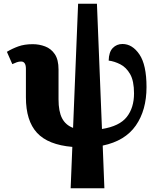

<svg xmlns="http://www.w3.org/2000/svg" viewBox="-20 -780 806 1030"><path d="M359 230 368 8Q238 -3 178.5 -67.5Q119 -132 119 -258V-411Q119 -450 93 -450Q81 -450 70 -446Q59 -442 46 -436L17 -502Q45 -519 78 -531Q111 -543 156 -543Q190 -543 222 -531Q254 -519 274 -489.5Q294 -460 294 -407V-247Q294 -182 313 -145.5Q332 -109 372 -94L399 -760H500L527 -88Q621 -103 660 -152.5Q699 -202 699 -279Q699 -346 678 -382.5Q657 -419 625.5 -435Q594 -451 563 -455Q564 -501 585 -522.5Q606 -544 637 -544Q690 -544 728 -488Q766 -432 766 -313Q766 -189 708.5 -106.5Q651 -24 531 1L540 230Z"/></svg>

Font: Noto Serif ExtraBold
Style: Regular
Weight: 800
Designer: Monotype Design Team
Foundry: Monotype Imaging Inc.
Version: Version 2.014